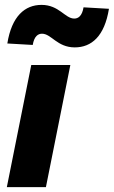

<svg xmlns="http://www.w3.org/2000/svg" viewBox="-20 -766 466 786"><path d="M8 0H168L268 -500H108ZM286 -572C355 -572 408 -618 426 -730L322 -736C316 -700 300 -690 284 -690C246 -690 222 -746 150 -746C82 -746 28 -700 10 -588L114 -582C120 -618 136 -628 152 -628C190 -628 214 -572 286 -572Z"/></svg>

Font: Source Sans Pro Black
Style: Italic
Weight: 900
Italic angle: -11°
Designer: Paul D. Hunt
Foundry: Adobe Systems Incorporated
Version: Version 3.006;hotconv 1.0.111;makeotfexe 2.5.65597